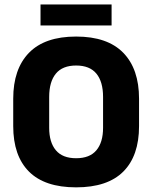

<svg xmlns="http://www.w3.org/2000/svg" viewBox="-20 -815 675 851"><path d="M317.4 15.4Q178.2 15.4 108.4 -54.5Q38.6 -124.4 38.6 -256.1V-377.5Q38.6 -509.4 108.7 -581.2Q178.8 -653 317.4 -653Q456 -653 526.2 -581.2Q596.3 -509.4 596.3 -377.5V-256.1Q596.3 -124.4 526.5 -54.5Q456.7 15.4 317.4 15.4ZM317.4 -113.7Q377.8 -113.7 407.3 -149Q436.8 -184.3 436.8 -248.6V-385.3Q436.8 -452.6 407.3 -488.6Q377.8 -524.6 317.4 -524.6Q257.1 -524.6 227.6 -488.6Q198 -452.6 198 -385.3V-248.6Q198 -184.3 227.6 -149Q257.1 -113.7 317.4 -113.7ZM159.6 -702.1V-795.1H474.6V-702.1Z"/></svg>

Font: Anek Latin Medium
Style: Regular
Weight: 500
Designer: Yesha Goshar
Foundry: Ek Type
Version: Version 1.003